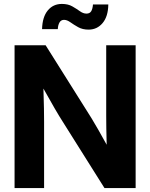

<svg xmlns="http://www.w3.org/2000/svg" viewBox="-20 -958 765 978"><path d="M54.2 0V-727.5H212.4L446.3 -355.5Q459 -335 480.5 -297.4Q502 -259.8 523.4 -220.7Q522 -263.2 521.5 -304Q521 -344.7 521 -367.7V-727.5H670.9V0H512.2L300.3 -336.9Q284.2 -361.8 258.1 -406.5Q231.9 -451.2 201.2 -506.8Q203.1 -449.7 203.9 -405.3Q204.6 -360.8 204.6 -337.4V0ZM431.2 -807.1Q400.4 -807.1 378.2 -819.6Q356 -832 338.6 -844.5Q321.3 -856.9 306.2 -856.9Q291 -856.9 283.2 -843.8Q275.4 -830.6 274.4 -809.6H194.3Q195.8 -871.1 223.1 -904.5Q250.5 -938 295.4 -938Q326.7 -938 348.4 -925.5Q370.1 -913.1 387 -900.9Q403.8 -888.7 420.4 -888.7Q437 -888.7 444.3 -900.4Q451.7 -912.1 453.6 -935.1H531.7Q530.8 -874 502.7 -840.6Q474.6 -807.1 431.2 -807.1Z"/></svg>

Font: Inter Display
Style: Bold
Weight: 700
Designer: Rasmus Andersson
Foundry: rsms
Version: Version 4.001;git-9221beed3